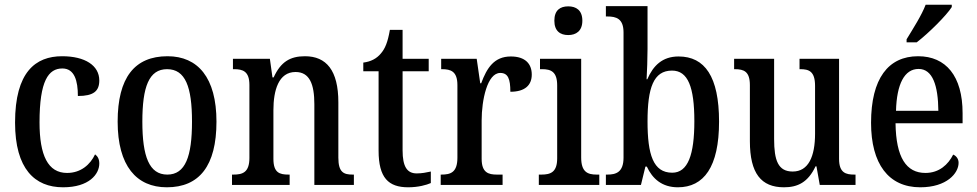

<svg xmlns="http://www.w3.org/2000/svg" viewBox="-20 -786 4151 816"><path d="M248 10C359 10 402 -46 402 -91C402 -110 395 -122 384 -130C364 -87 324 -51 265 -51C184 -51 148 -125 148 -266C148 -443 186 -495 245 -495C297 -495 311 -442 311 -378C378 -378 402 -399 402 -444C402 -508 341 -547 244 -547C131 -547 44 -480 44 -265C44 -68 128 10 248 10Z M689 10C827 10 900 -81 900 -269C900 -456 821 -547 692 -547C552 -547 480 -456 480 -269C480 -81 560 10 689 10ZM691 -44C614 -44 585 -121 585 -269C585 -417 613 -492 690 -492C768 -492 796 -417 796 -269C796 -121 768 -44 691 -44Z M966 0H1211V-44H1206C1168 -44 1142 -52 1142 -111V-318C1142 -402 1164 -480 1236 -480C1296 -480 1316 -428 1316 -343V0H1484V-44H1479C1441 -44 1418 -53 1418 -116V-351C1418 -487 1367 -547 1276 -547C1213 -547 1173 -523 1143 -457H1138L1127 -536H970V-492H975C1012 -492 1040 -483 1040 -425V-115C1040 -53 1011 -44 972 -44H966Z M1715 10C1758 10 1793 0 1811 -8V-57C1792 -53 1774 -49 1751 -49C1710 -49 1691 -78 1691 -147V-483H1802V-536H1691V-659H1637C1628 -607 1617 -580 1599 -559C1581 -537 1556 -524 1524 -520V-483H1589V-146C1589 -30 1631 10 1715 10Z M1853 0H2116V-44H2092C2056 -44 2027 -52 2027 -111V-274C2027 -361 2051 -476 2106 -476C2139 -476 2149 -451 2149 -396C2211 -396 2240 -424 2240 -469C2240 -515 2212 -546 2151 -546C2080 -546 2049 -497 2025 -432H2021L2006 -536H1855V-492H1858C1896 -492 1924 -483 1924 -424V-116C1924 -53 1895 -44 1856 -44H1853Z M2395 -637C2428 -637 2455 -654 2455 -698C2455 -743 2428 -759 2395 -759C2361 -759 2336 -743 2336 -698C2336 -654 2361 -637 2395 -637ZM2270 0H2527V-44H2516C2477 -44 2450 -55 2450 -117V-536H2275V-492H2284C2322 -492 2348 -481 2348 -423V-113C2348 -54 2320 -44 2281 -44H2270Z M2861 10C2971 10 3036 -76 3036 -269C3036 -461 2975 -546 2864 -546C2795 -546 2756 -507 2731 -449H2728C2730 -478 2732 -543 2732 -578V-760H2555V-716H2561C2599 -716 2630 -707 2630 -648V-116C2630 -53 2597 -44 2561 -44H2555V0H2704L2723 -78H2729C2753 -26 2794 10 2861 10ZM2837 -52C2756 -52 2732 -129 2732 -270C2732 -412 2757 -486 2836 -486C2904 -486 2931 -416 2931 -271C2931 -129 2904 -52 2837 -52Z M3312 10C3370 10 3414 -11 3446 -79H3450L3464 0H3616V-44H3611C3575 -44 3546 -51 3546 -111V-536H3378V-492H3381C3417 -492 3444 -484 3444 -421V-218C3444 -121 3416 -57 3349 -57C3287 -57 3270 -104 3270 -195V-536H3100V-492H3103C3142 -492 3167 -482 3167 -424V-186C3167 -49 3215 10 3312 10Z M3833 -619V-606H3876C3928 -646 4003 -721 4025 -756V-766H3914C3897 -721 3861 -665 3833 -619ZM3891 10C4004 10 4054 -50 4054 -94C4054 -112 4043 -124 4031 -129C4010 -87 3972 -51 3913 -51C3832 -51 3788 -116 3786 -262H4071V-305C4071 -463 4000 -547 3882 -547C3755 -547 3682 -452 3682 -264C3682 -90 3756 10 3891 10ZM3968 -315H3788C3791 -429 3824 -493 3884 -493C3944 -493 3967 -422 3968 -315Z"/></svg>

Font: Noto Serif Sinhala Condensed Medium
Style: Regular
Weight: 500
Width: 3
Designer: Jelle Bosma - Monotype Design Team
Foundry: Monotype Imaging Inc.
Version: Version 2.007